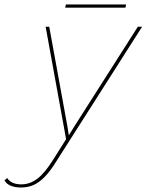

<svg xmlns="http://www.w3.org/2000/svg" viewBox="-124 -619 652 854"><path d="M-31 215Q-57 215 -76.5 207Q-96 199 -104 183L-92 173Q-74 201 -29 201Q9 201 42 176Q75 151 112 92L170 0L79 -500H95L176 -56L182 -17L210 -62L489 -500H508L125 101Q99 143 74.5 168Q50 193 25 204Q0 215 -31 215ZM437 -599 434 -585H166L169 -599Z"/></svg>

Font: Work Sans Thin
Style: Italic
Weight: 250
Italic angle: -13°
Designer: Wei Huang
Foundry: Wei Huang
Version: Version 2.012